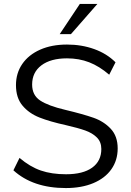

<svg xmlns="http://www.w3.org/2000/svg" viewBox="-20 -946 663 974"><path d="M48 -82 79 -145Q132 -100 187 -81Q242 -62 315 -62Q401 -62 447.5 -95.5Q494 -129 494 -190Q494 -226 471.5 -248.5Q449 -271 412.5 -284Q376 -297 315 -311Q233 -329 180 -350Q127 -371 94 -410.5Q61 -450 61 -514Q61 -575 93 -621.5Q125 -668 183.5 -694Q242 -720 320 -720Q394 -720 458 -697Q522 -674 566 -630L534 -567Q484 -610 432.5 -630Q381 -650 320 -650Q237 -650 190 -614.5Q143 -579 143 -517Q143 -463 184 -436Q225 -409 310 -389Q402 -367 454.5 -348.5Q507 -330 542 -292.5Q577 -255 577 -193Q577 -133 545 -87.5Q513 -42 453.5 -17Q394 8 314 8Q147 8 48 -82ZM340 -773H283L385 -926H474Z"/></svg>

Font: Muli
Style: Regular
Weight: 400
Designer: Vernon Adams
Foundry: Vernon Adams
Version: Version 2.000